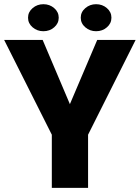

<svg xmlns="http://www.w3.org/2000/svg" viewBox="-22 -903 672 923"><path d="M183.1 -710.9 314 -402.3 445.3 -710.9H629.9L401.4 -255.4V0H227.1V-255.4L-2 -710.9ZM112.8 -817.9Q112.8 -845.2 134.8 -864Q156.7 -882.8 186.5 -882.8Q216.8 -882.8 238.5 -864Q260.3 -845.2 260.3 -817.9Q260.3 -790.5 238.5 -771.7Q216.8 -752.9 186.5 -752.9Q156.7 -752.9 134.8 -771.7Q112.8 -790.5 112.8 -817.9ZM366.2 -817.9Q366.2 -845.2 388.2 -864Q410.2 -882.8 439.9 -882.8Q470.2 -882.8 491.9 -864Q513.7 -845.2 513.7 -817.9Q513.7 -790.5 491.9 -771.7Q470.2 -752.9 439.9 -752.9Q410.2 -752.9 388.2 -771.7Q366.2 -790.5 366.2 -817.9Z"/></svg>

Font: Vazirmatn UI FD Black
Style: Regular
Weight: 900
Designer: Saber Rastikerdar
Foundry: Saber Rastikerdar
Version: Version 33.003